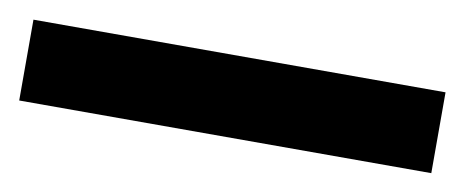

<svg xmlns="http://www.w3.org/2000/svg" viewBox="-32 -909 564 233"><g transform="rotate(10 250.0 -792.0)"><path d="M503.9 -841.8V-742.2H-3.9V-841.8Z"/></g></svg>

Font: Lunasima
Style: Bold
Weight: 700
Designer: The DocRepair Project, Monotype Design Team
Foundry: Google
Version: Version 2.009